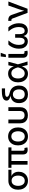

<svg xmlns="http://www.w3.org/2000/svg" viewBox="2290 -3090 811 5432"><g transform="rotate(-90 2696.0 -373.5)"><path d="M299.3 11.2Q222.7 11.2 165.5 -23.7Q108.4 -58.6 76.9 -121.3Q45.4 -184.1 45.4 -267.6Q45.4 -350.6 76.9 -412.4Q108.4 -474.1 165.5 -508.3Q222.7 -542.5 299.3 -542.5H609.9V-455.6H375.5L299.3 -451.7Q250.5 -451.7 218.3 -427.5Q186 -403.3 170.2 -361.6Q154.3 -319.8 154.3 -267.6Q154.3 -215.3 170.2 -172.6Q186 -129.9 218.3 -104.5Q250.5 -79.1 299.3 -79.1Q348.6 -79.1 381.1 -104.7Q413.6 -130.4 429.4 -173.1Q445.3 -215.8 445.3 -267.6Q445.3 -319.8 429.4 -361.6Q413.6 -403.3 381.1 -427.5Q348.6 -451.7 299.3 -451.7V-480.5Q355.5 -480.5 402.1 -466.3Q448.7 -452.1 482.7 -423.6Q516.6 -395 535.2 -352.1Q553.7 -309.1 553.7 -251.5Q553.7 -176.3 522.2 -116.7Q490.7 -57.1 433.3 -22.9Q376 11.2 299.3 11.2Z M1177.2 3.4Q1107.9 3.4 1075.4 -30.3Q1043 -64 1043 -127.4V-514.2H1147.9V-147Q1147.9 -113.8 1157.2 -99.9Q1166.5 -85.9 1192.9 -85.9Q1205.1 -85.9 1212.2 -86.7Q1219.2 -87.4 1225.1 -89.4L1242.2 -4.9Q1231.4 -2.4 1214.6 0.5Q1197.8 3.4 1177.2 3.4ZM752.9 0V-514.2H857.9V0ZM666 -455.6V-542.5H1242.2V-455.6Z M1553.2 11.2Q1476.6 11.2 1419.7 -23.7Q1362.8 -58.6 1331.1 -121.8Q1299.3 -185.1 1299.3 -268.6Q1299.3 -353 1331.1 -416.3Q1362.8 -479.5 1419.7 -514.6Q1476.6 -549.8 1553.2 -549.8Q1629.9 -549.8 1687.3 -514.6Q1744.6 -479.5 1776.1 -416.3Q1807.6 -353 1807.6 -268.6Q1807.6 -185.1 1776.1 -121.8Q1744.6 -58.6 1687.3 -23.7Q1629.9 11.2 1553.2 11.2ZM1553.2 -79.1Q1602.5 -79.1 1635 -104.7Q1667.5 -130.4 1683.3 -173.6Q1699.2 -216.8 1699.2 -268.6Q1699.2 -321.3 1683.3 -364.5Q1667.5 -407.7 1635 -433.6Q1602.5 -459.5 1553.2 -459.5Q1504.4 -459.5 1472.2 -433.6Q1439.9 -407.7 1424.1 -364.5Q1408.2 -321.3 1408.2 -268.6Q1408.2 -216.8 1424.1 -173.6Q1439.9 -130.4 1472.2 -104.7Q1504.4 -79.1 1553.2 -79.1Z M2151.4 9.3Q2079.6 9.3 2028.6 -16.1Q1977.5 -41.5 1950.7 -90.1Q1923.8 -138.7 1923.8 -207V-542.5H2030.8V-212.9Q2030.8 -170.9 2044.4 -142.3Q2058.1 -113.8 2085 -99.1Q2111.8 -84.5 2151.4 -84.5Q2190.9 -84.5 2217.8 -99.1Q2244.6 -113.8 2258.3 -142.3Q2272 -170.9 2272 -212.9V-542.5H2379.4V-207Q2379.4 -138.7 2352.5 -90.1Q2325.7 -41.5 2274.7 -16.1Q2223.6 9.3 2151.4 9.3Z M2744.1 11.7Q2669.9 11.7 2614 -18.3Q2558.1 -48.3 2526.9 -105Q2495.6 -161.6 2495.6 -241.2Q2495.6 -321.3 2526.9 -375.2Q2558.1 -429.2 2614 -456.5Q2669.9 -483.9 2744.1 -483.9V-472.7Q2702.1 -481 2669.2 -491Q2636.2 -501 2613.3 -515.1Q2590.3 -529.3 2578.1 -549.1Q2565.9 -568.8 2565.9 -595.7Q2565.9 -638.2 2595.5 -667.5Q2625 -696.8 2684.8 -712.2Q2744.6 -727.5 2835 -727.5H2912.1V-636.7H2816.4Q2764.6 -636.7 2733.2 -630.9Q2701.7 -625 2687.3 -612.8Q2672.9 -600.6 2672.9 -582Q2672.9 -567.9 2680.9 -556.4Q2689 -544.9 2705.6 -535.2Q2722.2 -525.4 2748 -516.6Q2773.9 -507.8 2810.5 -498.5Q2848.1 -489.3 2881.3 -468Q2914.6 -446.8 2939.2 -414.8Q2963.9 -382.8 2978 -339.6Q2992.2 -296.4 2992.2 -242.2Q2992.2 -161.6 2960.9 -105Q2929.7 -48.3 2874 -18.3Q2818.4 11.7 2744.1 11.7ZM2744.1 -80.1Q2787.6 -80.1 2818.8 -97.7Q2850.1 -115.2 2866.9 -151.1Q2883.8 -187 2883.8 -241.2Q2883.8 -295.9 2866.7 -334.5Q2849.6 -373 2818.4 -394Q2787.1 -415 2744.1 -415Q2700.7 -415 2669.2 -394.3Q2637.7 -373.5 2620.6 -334.7Q2603.5 -295.9 2603.5 -241.2Q2603.5 -186.5 2620.4 -150.9Q2637.2 -115.2 2668.9 -97.7Q2700.7 -80.1 2744.1 -80.1Z M3328.1 11.7Q3255.4 11.7 3200.2 -23.9Q3145 -59.6 3114 -123Q3083 -186.5 3083 -269Q3083 -352.5 3114.3 -415.8Q3145.5 -479 3201.7 -514.4Q3257.8 -549.8 3331.1 -549.8Q3385.3 -549.8 3422.9 -531.5Q3460.4 -513.2 3484.4 -483.6Q3508.3 -454.1 3522 -418.9Q3535.6 -383.8 3542 -350.6H3578.1L3592.3 -273.4L3672.9 0H3572.3L3506.8 -272.9Q3499.5 -302.2 3487.8 -334.2Q3476.1 -366.2 3457 -394.8Q3438 -423.3 3408.9 -440.9Q3379.9 -458.5 3338.9 -458.5Q3293.5 -458.5 3260.3 -435.8Q3227.1 -413.1 3209.5 -370.6Q3191.9 -328.1 3191.9 -269Q3191.9 -211.4 3209.2 -168.9Q3226.6 -126.5 3258.5 -103.5Q3290.5 -80.6 3334.5 -80.6Q3375 -80.6 3404.8 -98.6Q3434.6 -116.7 3455.1 -146Q3475.6 -175.3 3488 -208Q3500.5 -240.7 3506.8 -270L3564.9 -542.5H3665L3592.3 -270L3578.1 -195.3H3544.4Q3536.1 -162.6 3521.7 -126.5Q3507.3 -90.3 3483.2 -59.1Q3459 -27.8 3421.1 -8.1Q3383.3 11.7 3328.1 11.7Z M3915.5 3.4Q3845.7 3.4 3812.3 -30Q3778.8 -63.5 3778.8 -127.4V-542.5H3885.7V-147.5Q3885.7 -114.3 3894.8 -100.6Q3903.8 -86.9 3930.2 -86.9Q3942.4 -86.9 3949.2 -87.6Q3956.1 -88.4 3961.9 -90.3L3979 -4.9Q3967.8 -2 3950.9 0.7Q3934.1 3.4 3915.5 3.4ZM3797.4 -612.8 3814 -759.3H3919.4L3866.7 -612.8Z M4241.2 7.8Q4182.6 7.8 4136 -20.5Q4089.4 -48.8 4062.3 -104.5Q4035.2 -160.2 4035.2 -242.7Q4035.2 -314.5 4053.7 -373Q4072.3 -431.6 4099.6 -475.1Q4127 -518.6 4153.3 -542.5H4268.1Q4236.8 -506.8 4207.8 -463.4Q4178.7 -419.9 4160.6 -365.7Q4142.6 -311.5 4142.6 -244.1Q4142.6 -166 4170.2 -124Q4197.8 -82 4248 -82Q4296.4 -82 4320.8 -120.4Q4345.2 -158.7 4345.2 -232.4V-350.6H4446.3V-232.4Q4446.3 -158.7 4468.8 -120.4Q4491.2 -82 4540 -82Q4592.3 -82 4620.1 -123.8Q4647.9 -165.5 4647.9 -244.1Q4647.9 -313.5 4629.2 -368.2Q4610.4 -422.9 4581.5 -465.8Q4552.7 -508.8 4522 -542.5H4636.7Q4662.6 -519 4689.9 -476.3Q4717.3 -433.6 4736.1 -374.8Q4754.9 -315.9 4754.9 -242.7Q4754.9 -159.7 4727.8 -104Q4700.7 -48.3 4653.8 -20.3Q4606.9 7.8 4547.4 7.8Q4495.1 7.8 4462.2 -12.7Q4429.2 -33.2 4410.9 -69.1Q4392.6 -105 4384.8 -151.4H4402.8Q4395.5 -103.5 4376.5 -67.6Q4357.4 -31.7 4324.5 -12Q4291.5 7.8 4241.2 7.8Z M5048.8 0 4889.2 -423.3Q4882.3 -442.4 4870.8 -450Q4859.4 -457.5 4838.9 -457.5H4822.3V-545.9H4841.3Q4899.9 -545.9 4936.3 -524.2Q4972.7 -502.4 4989.3 -454.1L5066.4 -235.4Q5084 -185.1 5096.9 -135Q5109.9 -85 5123.5 -35.6H5092.3Q5106 -85 5118.7 -135.3Q5131.3 -185.5 5148.4 -235.4L5255.9 -542.5H5370.1L5165 0Z"/></g></svg>

Font: Inter 16pt Medium
Style: Regular
Weight: 500
Version: Version 4.001;git-66647c0bb